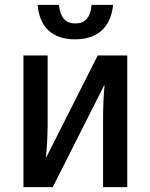

<svg xmlns="http://www.w3.org/2000/svg" viewBox="-20 -766 616 786"><path d="M287 -605C380 -605 434 -655 443 -746H355C350 -694 329 -670 288 -670C248 -670 227 -694 221 -746H134C142 -654 195 -605 287 -605ZM76 0H196L406 -416H408C404 -382 402 -323 402 -282V0H501V-539H380L169 -121H168C172 -156 175 -216 175 -253V-539H76Z"/></svg>

Font: Noto Sans SemiCondensed Medium
Style: Regular
Weight: 500
Width: 4
Designer: Monotype Design Team
Foundry: Monotype Imaging Inc.
Version: Version 2.013